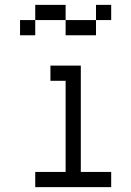

<svg xmlns="http://www.w3.org/2000/svg" viewBox="-20 -770 540 790"><path d="M437.5 0V-62.5H312.5V-500H187.5V-437.5H250Q250 -437.5 250 -62.5H125V0ZM437.5 -687.5V-750H375V-687.5H250V-625H375V-687.5ZM125 -687.5H62.5V-625H125ZM125 -687.5H250V-750H125Z"/></svg>

Font: UnifontExMono
Style: Regular
Weight: 500
Version: Version 15.0.06